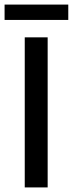

<svg xmlns="http://www.w3.org/2000/svg" viewBox="-22 -818 318 838"><path d="M86 0V-655H186V0ZM-2 -731V-798H276V-731Z"/></svg>

Font: Source Sans 3 Medium
Style: Regular
Weight: 500
Designer: Paul D. Hunt
Foundry: Adobe
Version: Version 3.052;hotconv 1.1.0;makeotfexe 2.6.0